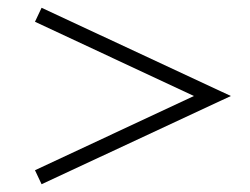

<svg xmlns="http://www.w3.org/2000/svg" viewBox="-20 -602 642 494"><path d="M87 -582 574 -355 87 -128 70 -164 479 -355 70 -546Z"/></svg>

Font: Playfair Display
Style: Bold
Weight: 700
Designer: Claus Eggers Sørensen
Foundry: Claus Eggers Sørensen
Version: Version 1.203